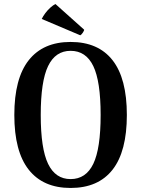

<svg xmlns="http://www.w3.org/2000/svg" viewBox="-20 -918 701 952"><path d="M330 14Q194 14 122.5 -76.5Q51 -167 51 -348Q51 -529 122.5 -619.5Q194 -710 330 -710Q467 -710 538 -619.5Q609 -529 609 -348Q609 -167 538 -76.5Q467 14 330 14ZM330 -30Q406 -30 442.5 -105.5Q479 -181 479 -348Q479 -515 442.5 -590.5Q406 -666 330 -666Q255 -666 218.5 -590.5Q182 -515 182 -348Q182 -181 218.5 -105.5Q255 -30 330 -30ZM187 -824Q193 -837 204.5 -852.5Q216 -868 230 -880.5Q244 -893 255 -898L397 -771Q398 -767 391 -756.5Q384 -746 378 -743Z"/></svg>

Font: Arima SemiBold
Style: Regular
Weight: 600
Designer: Joana Correia and Natanael Gama
Foundry: NDISCOVER
Version: Version 1.101;gftools[0.9.23]